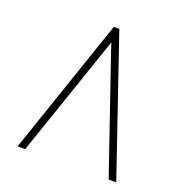

<svg xmlns="http://www.w3.org/2000/svg" viewBox="-126 -813 885 925"><g transform="rotate(20 316.0 -350.0)"><path d="M63 0 302 -700H330L569 0H530L330 -584Q326.5 -594.5 323.2 -604.2Q320 -614 316 -626Q312.5 -614 309.2 -604.2Q306 -594.5 302 -584L102 0Z"/></g></svg>

Font: Overpass Thin
Style: Regular
Weight: 250
Designer: Delve Withrington, Dave Bailey, Thomas Jockin
Foundry: Delve Fonts LLC
Version: Version 4.000